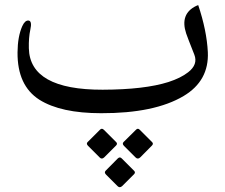

<svg xmlns="http://www.w3.org/2000/svg" viewBox="-20 -433 901 770"><path d="M385.7 21Q223.6 21 137.7 -33.2Q49.3 -89.8 50.3 -222.7Q50.8 -286.6 69.3 -328.1Q80.1 -352.1 94.7 -350.6Q109.4 -348.6 101.6 -314Q94.7 -282.2 95.7 -239.3Q99.6 -72.8 391.6 -73.2Q559.6 -73.7 655.3 -104Q705.1 -120.1 734.4 -143.1Q774.9 -174.3 759.3 -213.9Q731.4 -284.2 726.6 -298.8Q700.7 -377.4 766.6 -409.2L774.9 -412.6Q809.1 -311 813.5 -224.1Q818.8 -108.9 716.3 -47.9Q599.6 21.5 385.7 21ZM470.3 312.9Q460.3 322.4 451.5 313.5L405.5 267.5Q396.6 258.7 403.8 251.5L452.6 202.2Q460.9 194.4 468.6 202.7L517.9 252Q524.6 258.7 517.4 265.9ZM542.8 197.8Q532.9 207.7 523.5 198.3L477.5 152.3Q468.6 143.5 475.8 136.3L525.1 87.6Q532.9 79.2 540.6 87.6L589.9 136.8Q596.6 143.5 589.4 150.7ZM398.3 197.8Q388.3 207.7 379.5 198.3L333.5 152.3Q324.6 143.5 331.3 136.8L380.6 87.6Q388.3 79.2 396.6 87.6L445.9 136.8Q452.6 143.5 445.4 150.7Z"/></svg>

Font: Gandom FD
Style: FD
Weight: 400
Foundry: DejaVu fonts team - Redesigned by Saber Rastikerdar - Based on Samim Font
Version: Version 0.6